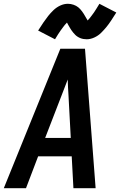

<svg xmlns="http://www.w3.org/2000/svg" viewBox="-30 -992 633 1012"><path d="M-10 0H107L171 -168H348L357 0H474L418 -735H288ZM208 -265 295 -490Q303 -511 311 -531.5Q319 -552 327 -573Q327 -552 328.5 -531.5Q330 -511 331 -490L343 -265ZM427 -785Q447 -785 467.5 -794.5Q488 -804 503 -819Q518 -834 530 -848.5Q542 -863 555 -882.5Q568 -902 583 -926L494 -972Q486 -959 479 -947.5Q472 -936 465.5 -926.5Q459 -917 453 -909.5Q447 -902 443 -896.5Q439 -891 432 -884Q425 -895 418.5 -907Q412 -919 402.5 -932Q393 -945 382.5 -953.5Q372 -962 357.5 -967Q343 -972 328 -972Q307 -972 287 -962.5Q267 -953 251.5 -938Q236 -923 224.5 -908.5Q213 -894 199.5 -874.5Q186 -855 171 -831L260 -785Q268 -798 275 -809.5Q282 -821 289 -830.5Q296 -840 301.5 -847.5Q307 -855 311.5 -860.5Q316 -866 323 -873Q326 -867 330 -860Q334 -853 337.5 -847Q341 -841 345.5 -834Q350 -827 356 -820Q362 -813 367 -808Q372 -803 379 -798.5Q386 -794 393.5 -791Q401 -788 409.5 -786.5Q418 -785 427 -785Z"/></svg>

Font: Iosevka Sparkle Semibold
Style: Italic
Weight: 600
Italic angle: -9°
Designer: Belleve Invis
Foundry: Belleve Invis
Version: Version 4.5.0; ttfautohint (v1.8.3)